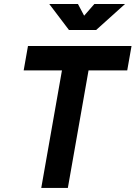

<svg xmlns="http://www.w3.org/2000/svg" viewBox="-20 -918 663 938"><path d="M181.6 0 282.7 -574.2H95.7L116.7 -693.4H622.6L601.6 -574.2H412.6L311.5 0ZM316.9 -771.5 220.7 -898.4H360.8L391.1 -841.3L440.9 -898.4H590.8L449.7 -771.5Z"/></svg>

Font: Cascadia Code PL
Style: Bold Italic
Weight: 700
Italic angle: -10°
Monospace: yes
Designer: Aaron Bell
Foundry: Saja Typeworks
Version: Version 2404.023; ttfautohint (v1.8.4)